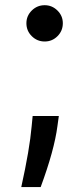

<svg xmlns="http://www.w3.org/2000/svg" viewBox="-20 -552 328 749"><path d="M83 -461.4Q83 -490.2 104 -511Q125 -531.7 154.3 -531.7Q183.1 -531.7 204.1 -511Q225.1 -490.2 225.1 -461.4Q225.1 -431.6 204.3 -410.9Q183.6 -390.1 154.3 -390.1Q125 -390.1 104 -410.9Q83 -431.6 83 -461.4ZM209.5 -99.6 204.1 -60.5Q191.9 33.7 138.7 177.7H63Q95.7 30.3 103.5 -59.6L107.4 -99.6Z"/></svg>

Font: Interop Med
Style: Regular
Weight: 500
Designer: Rasmus Andersson, Google, Jang Haemin
Foundry: jhaemin
Version: Version 1.007